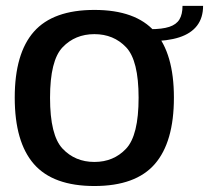

<svg xmlns="http://www.w3.org/2000/svg" viewBox="-20 -633 716 658"><path d="M303.5 4.5Q445 4.5 510.5 -70.8Q576 -146 576 -298.5Q576 -450 510.5 -524.5Q445 -599 303.5 -599Q162 -599 96.2 -524.5Q30.5 -450 30.5 -298.5Q30.5 -146 96.2 -70.8Q162 4.5 303.5 4.5ZM303.5 -78Q237.5 -78 194.5 -123.5Q151.5 -169 151.5 -298Q151.5 -426 194.5 -471Q237.5 -516 303.5 -516Q369.5 -516 412.2 -471Q455 -426 455 -298Q455 -169 412.2 -123.5Q369.5 -78 303.5 -78ZM494.5 -533V-492Q554 -492 594.2 -505Q634.5 -518 655.2 -545Q676 -572 676 -613H605.5Q605.5 -584 595 -566.5Q584.5 -549 560.2 -541Q536 -533 494.5 -533Z"/></svg>

Font: Anybody UltraCondensed Thin Medium
Style: Regular
Weight: 500
Version: Version 1.111